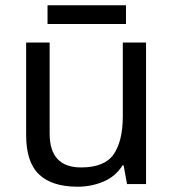

<svg xmlns="http://www.w3.org/2000/svg" viewBox="-20 -697 658 727"><path d="M533 -536V0H461L448 -71H444Q418 -29 372 -9.5Q326 10 274 10Q177 10 128 -36.5Q79 -83 79 -185V-536H168V-191Q168 -63 287 -63Q376 -63 410.5 -113Q445 -163 445 -257V-536ZM457 -677V-606H160V-677Z"/></svg>

Font: Noto Sans Hebrew Droid SemiBold
Style: Regular
Weight: 600
Designer: Monotype Design Team
Foundry: Monotype Imaging Inc.
Version: Version 1.100; ttfautohint (v1.8.4.7-5d5b)